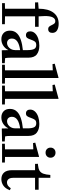

<svg xmlns="http://www.w3.org/2000/svg" viewBox="922 -1770 858 2741"><g transform="rotate(90 1350.5 -399.0)"><path d="M13 -515 104 -522Q104 -659 160 -733.5Q216 -808 319 -808Q374 -808 411.5 -786Q449 -764 449 -717Q449 -689 434.5 -673.5Q420 -658 396 -658Q373 -658 361 -671Q349 -684 337 -710Q325 -736 314 -748Q303 -760 281 -760Q246 -760 226.5 -721.5Q207 -683 209 -604L213 -522H362V-471H213V-42L325 -40V0H24V-40L104 -42V-471H14Z M461 -218Q526 -280 695 -297V-361Q695 -423 680 -455.5Q665 -488 623 -488Q588 -488 573 -468.5Q558 -449 545 -410Q534 -376 521 -358.5Q508 -341 481 -341Q456 -341 441.5 -357Q427 -373 427 -401Q427 -441 455.5 -471Q484 -501 531 -516.5Q578 -532 632 -532Q709 -532 756 -496Q803 -460 803 -375V-126Q803 -73 809 -44L882 -38V0L697 4L695 -87H693Q672 -44 631 -17Q590 10 539 10Q485 10 451 -22Q417 -54 417 -113Q417 -177 461 -218ZM595 -71Q620 -71 643 -86Q666 -101 680.5 -127.5Q695 -154 695 -187V-258Q530 -235 530 -141Q530 -108 548 -89.5Q566 -71 595 -71Z M1089 -806 1093 -804V-42L1173 -40V0H904V-40L984 -42V-722L982 -724L895 -720L889 -752Z M1387 -806 1391 -804V-42L1471 -40V0H1202V-40L1282 -42V-722L1280 -724L1193 -720L1187 -752Z M1578 -218Q1643 -280 1812 -297V-361Q1812 -423 1797 -455.5Q1782 -488 1740 -488Q1705 -488 1690 -468.5Q1675 -449 1662 -410Q1651 -376 1638 -358.5Q1625 -341 1598 -341Q1573 -341 1558.5 -357Q1544 -373 1544 -401Q1544 -441 1572.5 -471Q1601 -501 1648 -516.5Q1695 -532 1749 -532Q1826 -532 1873 -496Q1920 -460 1920 -375V-126Q1920 -73 1926 -44L1999 -38V0L1814 4L1812 -87H1810Q1789 -44 1748 -17Q1707 10 1656 10Q1602 10 1568 -22Q1534 -54 1534 -113Q1534 -177 1578 -218ZM1712 -71Q1737 -71 1760 -86Q1783 -101 1797.5 -127.5Q1812 -154 1812 -187V-258Q1647 -235 1647 -141Q1647 -108 1665 -89.5Q1683 -71 1712 -71Z M2216 -528 2220 -526V-42L2300 -40V0H2031V-40L2111 -42V-444L2109 -446L2022 -442L2016 -474ZM2087 -692Q2087 -723 2107 -743Q2127 -763 2159 -763Q2191 -763 2211 -743Q2231 -723 2231 -692Q2231 -661 2211 -641Q2191 -621 2159 -621Q2127 -621 2107 -641Q2087 -661 2087 -692Z M2318 -512 2336 -513Q2389 -518 2417.5 -536Q2446 -554 2459 -589.5Q2472 -625 2477 -689H2518V-522H2688V-471H2518V-161Q2518 -114 2536.5 -92Q2555 -70 2584 -70Q2633 -70 2666 -124H2668L2695 -111Q2672 -49 2630.5 -19.5Q2589 10 2537 10Q2477 10 2443 -28Q2409 -66 2409 -144V-471H2319Z"/></g></svg>

Font: Minipax
Style: Bold
Weight: 500
Designer: Raphaël Ronot, Igor Stepanchenko (Cyrillic)
Foundry: steppetype
Version: Version 1.002